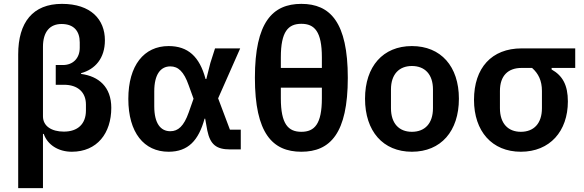

<svg xmlns="http://www.w3.org/2000/svg" viewBox="-20 -772 3015 992"><path d="M74 200H202V-80H206C225 -25 280 12 351 12C482 12 555 -84 555 -215C555 -323 490 -378 399 -390V-394C472 -414 522 -471 522 -564C522 -671 450 -752 300 -752C150 -752 74 -657 74 -491ZM268 -334H311C381 -334 424 -296 424 -232V-201C424 -131 381 -92 310 -92C247 -92 202 -120 202 -171V-530C202 -608 238 -648 298 -648C363 -648 392 -610 392 -553V-525C392 -472 358 -436 305 -436H268Z M1224 -102H1168L1107 -264L1221 -522H1091L1067 -447L1046 -364H1042C1011 -480 951 -534 851 -534C724 -534 643 -434 643 -261C643 -87 724 12 851 12C952 12 1006 -46 1037 -159H1040L1051 -98C1066 -25 1098 0 1169 0H1224ZM860 -94C810 -94 777 -134 777 -223V-300C777 -388 810 -429 860 -429C900 -429 930 -403 955 -331L980 -262L955 -191C930 -120 900 -94 860 -94Z M1537 -752C1388 -752 1297 -657 1297 -370C1297 -83 1388 12 1537 12C1686 12 1777 -83 1777 -370C1777 -657 1686 -752 1537 -752ZM1431 -476C1431 -609 1469 -649 1537 -649C1605 -649 1643 -609 1643 -476V-421H1431ZM1537 -91C1469 -91 1431 -131 1431 -264V-319H1643V-264C1643 -131 1605 -91 1537 -91Z M2108 12C2258 12 2351 -94 2351 -262C2351 -429 2258 -534 2108 -534C1959 -534 1866 -429 1866 -262C1866 -94 1959 12 2108 12ZM2108 -91C2042 -91 2000 -134 2000 -213V-310C2000 -388 2042 -431 2108 -431C2175 -431 2217 -388 2217 -310V-213C2217 -134 2175 -91 2108 -91Z M2952 -421V-522H2675C2520 -522 2429 -421 2429 -256C2429 -94 2522 12 2671 12C2821 12 2914 -94 2914 -248C2914 -332 2887 -381 2830 -413V-421ZM2729 -421C2762 -392 2780 -355 2780 -302V-213C2780 -134 2738 -91 2671 -91C2605 -91 2563 -134 2563 -213V-302C2563 -381 2605 -421 2675 -421Z"/></svg>

Font: Braiins Sans SemiBold
Style: Regular
Weight: 600
Designer: Mike Abbink, Paul van der Laan, Pieter van Rosmalen, Jiri Chlebus, Lubos Buracinsky
Foundry: Bold Monday, Sudetype
Version: Version 1.000;hotconv 1.0.109;makeotfexe 2.5.65596